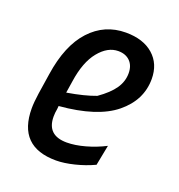

<svg xmlns="http://www.w3.org/2000/svg" viewBox="-100 -585 636 682"><g transform="rotate(20 218.0 -244.0)"><path d="M405 -376Q405 -296 337 -240.5Q269 -185 127 -173L126 -162Q123 -146 123 -132Q123 -61 198 -61Q229 -61 267 -71.5Q305 -82 340 -100L325 -23Q291 -7 252.5 2.5Q214 12 184 12Q40 12 40 -133Q40 -155 45 -190L57 -268Q74 -382 128.5 -441Q183 -500 263 -500Q329 -500 367 -466.5Q405 -433 405 -376ZM143 -272 136 -227Q202 -238 244 -254Q284 -282 302.5 -309Q321 -336 321 -367Q321 -396 304.5 -412.5Q288 -429 260 -429Q220 -429 187 -388.5Q154 -348 143 -272Z"/></g></svg>

Font: Ropa Sans
Style: Italic
Weight: 400
Version: Version 1.100